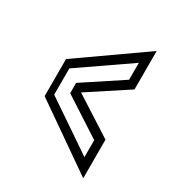

<svg xmlns="http://www.w3.org/2000/svg" viewBox="-148 -684 709 776"><g transform="rotate(30 206.5 -296.0)"><path d="M357 1 56 -208.5V-381.5L357 -593V-413.5L176 -295L357 -179ZM318.5 -75.5V-154.5L139.5 -270.5V-318.5L318.5 -436.5V-515.5L86.5 -355.5V-233Z"/></g></svg>

Font: Tourney Expanded
Style: Regular
Weight: 400
Width: 7
Designer: Tyler Finck
Foundry: Etcetera Type Co
Version: Version 1.010; ttfautohint (v1.8.3)